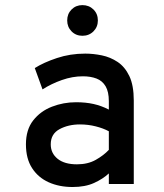

<svg xmlns="http://www.w3.org/2000/svg" viewBox="-20 -738 656 770"><path d="M271 12Q217.5 12 175.2 -7Q133 -26 108.5 -64Q84 -102 84 -159Q84 -218 113.2 -255.2Q142.5 -292.5 188.5 -310.2Q234.5 -328 285 -328Q323.5 -328 355 -321Q386.5 -314 416.5 -298.5V-332Q416.5 -370 403.5 -392Q390.5 -414 367 -423Q343.5 -432 312.5 -432Q270.5 -432 228 -417Q185.5 -402 150.5 -379.5L119.5 -465Q155 -487.5 208.2 -505.2Q261.5 -523 322 -523Q354 -523 388.2 -516Q422.5 -509 451.8 -489.5Q481 -470 498.8 -432.8Q516.5 -395.5 516.5 -335V0H416.5V-42.5Q393 -20.5 357.2 -4.2Q321.5 12 271 12ZM288.5 -79Q332.5 -79 364.2 -97Q396 -115 416.5 -137V-211.5Q394.5 -223.5 364 -231.2Q333.5 -239 300.5 -239Q254 -239 218.8 -220Q183.5 -201 183.5 -159Q183.5 -123.5 211 -101.2Q238.5 -79 288.5 -79ZM310.5 -594.5Q284.5 -594.5 267 -612.2Q249.5 -630 249.5 -656Q249.5 -682.5 267 -700Q284.5 -717.5 310.5 -717.5Q337 -717.5 354.8 -700Q372.5 -682.5 372.5 -656Q372.5 -630 354.8 -612.2Q337 -594.5 310.5 -594.5Z"/></svg>

Font: Overpass Mono SemiBold
Style: Regular
Weight: 600
Monospace: yes
Designer: Delve Withrington, Dave Bailey
Foundry: Delve Fonts LLC
Version: Version 4.000